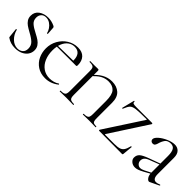

<svg xmlns="http://www.w3.org/2000/svg" viewBox="136 -1288 2088 2088"><g transform="rotate(45 1180.5 -244.0)"><path d="M233 -262Q274 -241 298.5 -224Q323 -207 340 -182Q357 -157 357 -122Q357 -85 336.5 -54.5Q316 -24 278 -6Q240 12 189 12Q118 12 69 -23Q64 -25 62.5 -29Q61 -33 60 -42L50 -141Q49 -145 54.5 -146Q60 -147 62 -143Q76 -85 117.5 -44.5Q159 -4 210 -4Q245 -4 270.5 -24.5Q296 -45 296 -88Q296 -134 266 -163Q236 -192 179 -222Q139 -244 115.5 -260.5Q92 -277 76 -301Q60 -325 60 -359Q60 -416 104 -448Q148 -480 211 -480Q262 -480 311 -457Q320 -452 322.5 -449Q325 -446 326 -440L332 -353Q332 -349 326.5 -348Q321 -347 320 -351Q315 -376 297.5 -402.5Q280 -429 253 -447Q226 -465 193 -465Q157 -465 137 -443Q117 -421 117 -387Q117 -344 146 -317.5Q175 -291 233 -262Z M428 -225Q428 -294 461 -352.5Q494 -411 549 -445Q604 -479 669 -479Q736 -479 770 -442Q804 -405 804 -342Q804 -332 801.5 -327.5Q799 -323 792 -323H733Q734 -331 734 -345Q734 -400 710 -429.5Q686 -459 638 -459Q597 -459 564 -435Q531 -411 512.5 -366Q494 -321 494 -260Q494 -192 517 -137.5Q540 -83 584 -52Q628 -21 687 -21Q716 -21 746 -29Q776 -37 799 -54H800Q803 -54 805.5 -50.5Q808 -47 806 -44Q735 12 651 12Q580 12 529.5 -21.5Q479 -55 453.5 -109Q428 -163 428 -225ZM473 -336 752 -341V-323L474 -322Z M1073 -12Q1076 -12 1076 -6Q1076 0 1073 0Q1046 0 1030 -1L969 -2L910 -1Q894 0 866 0Q864 0 864 -6Q864 -12 866 -12Q898 -12 913.5 -17.5Q929 -23 935 -37Q941 -51 941 -81V-387Q941 -417 935.5 -431Q930 -445 915 -450.5Q900 -456 869 -456Q866 -456 866 -462Q866 -468 869 -468L934 -467L983 -468Q995 -468 998 -464.5Q1001 -461 1001 -449V-83Q1001 -53 1006.5 -38.5Q1012 -24 1027 -18Q1042 -12 1073 -12ZM1192 -480Q1266 -480 1311 -439.5Q1356 -399 1356 -315V-81Q1356 -51 1360.5 -36.5Q1365 -22 1377.5 -17Q1390 -12 1417 -12Q1419 -12 1419 -6Q1419 0 1417 0Q1392 0 1378 -1L1325 -2L1262 -1Q1247 0 1222 0Q1220 0 1220 -6Q1220 -12 1222 -12Q1254 -12 1269.5 -18Q1285 -24 1290.5 -38.5Q1296 -53 1296 -83V-282Q1296 -378 1262.5 -415.5Q1229 -453 1166 -453Q1116 -453 1072.5 -428.5Q1029 -404 977 -343L967 -352Q1023 -419 1077 -449.5Q1131 -480 1192 -480Z M1753 -452Q1753 -454 1745 -454Q1631 -454 1586.5 -448Q1542 -442 1523.5 -423Q1505 -404 1484 -352Q1484 -350 1480 -350Q1477 -350 1474.5 -351.5Q1472 -353 1473 -354L1509 -498Q1509 -500 1513 -500Q1516 -500 1518.5 -498.5Q1521 -497 1520 -496Q1518 -479 1528.5 -473.5Q1539 -468 1578 -468H1818Q1823 -468 1825.5 -463.5Q1828 -459 1825 -455L1546 -25Q1543 -20 1543.5 -18Q1544 -16 1550 -16H1690Q1740 -16 1767 -25Q1794 -34 1809 -57Q1824 -80 1835 -125Q1837 -128 1842 -128Q1847 -128 1847 -125L1836 -8Q1836 -5 1833.5 -1.5Q1831 2 1827 2L1474 0Q1469 0 1467 -4.5Q1465 -9 1468 -13L1750 -446Z M2246 8Q2228 8 2211.5 -16.5Q2195 -41 2195 -83V-337Q2195 -398 2177.5 -426Q2160 -454 2122 -454Q2076 -454 2054.5 -425.5Q2033 -397 2021 -351Q2016 -334 2007.5 -323.5Q1999 -313 1982 -313Q1966 -313 1956 -322.5Q1946 -332 1946 -346Q1946 -371 1981.5 -402Q2017 -433 2068 -455Q2119 -477 2160 -477Q2203 -477 2229 -449.5Q2255 -422 2255 -367V-117Q2255 -42 2304 -42Q2324 -42 2353 -55H2355Q2359 -55 2360.5 -50.5Q2362 -46 2358 -44L2253 6Q2249 8 2246 8ZM1945 -62Q1945 -100 1970 -123Q1995 -146 2063 -171L2206 -223L2208 -211L2084 -163Q2047 -149 2032 -131Q2017 -113 2017 -88Q2017 -64 2033.5 -46.5Q2050 -29 2072 -29Q2096 -29 2125 -44L2215 -90L2217 -77L2129 -28Q2094 -9 2071 -1Q2048 7 2028 7Q1993 7 1969 -14Q1945 -35 1945 -62Z"/></g></svg>

Font: Cormorant Unicase
Style: Regular
Weight: 400
Designer: Christian Thalmann (Catharsis Fonts)
Foundry: Catharsis Fonts
Version: Version 4.000